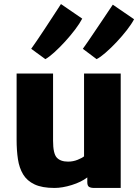

<svg xmlns="http://www.w3.org/2000/svg" viewBox="-20 -920 688 948"><path d="M249 8Q188 8 150.8 -9.5Q113.5 -27 94.2 -59Q75 -91 68.5 -134.2Q62 -177.5 62 -229V-557H242V-225Q242 -162 260.2 -142Q278.5 -122 316 -122Q341 -122 363.2 -131Q385.5 -140 395 -148V-557H576V8H445Q428 8 419.5 2.5Q411 -3 411 -21V-44Q381 -21 334.5 -6.5Q288 8 249 8ZM204 -628 134 -679Q145 -694 162.2 -719.5Q179.5 -745 199 -774.5Q218.5 -804 236.2 -831.2Q254 -858.5 266.2 -877.2Q278.5 -896 281 -900L386 -828Q373.5 -804 350.8 -774Q328 -744 300.8 -714.2Q273.5 -684.5 247.8 -661.2Q222 -638 204 -628ZM457 -628 389 -679Q397.5 -690.5 414 -714.5Q430.5 -738.5 450.2 -768Q470 -797.5 488.8 -825.2Q507.5 -853 520.8 -873Q534 -893 537 -897L642 -825Q630 -802 606.8 -772Q583.5 -742 555.5 -712.2Q527.5 -682.5 501.2 -659.8Q475 -637 457 -628Z"/></svg>

Font: Merriweather Sans ExtraBold
Style: Regular
Weight: 800
Designer: Eben Sorkin
Foundry: Eben Sorkin
Version: Version 2.001; ttfautohint (v1.8.3)